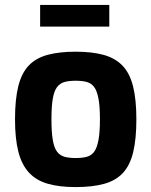

<svg xmlns="http://www.w3.org/2000/svg" viewBox="-20 -755 615 780"><path d="M287 5Q221 5 174 -8.5Q127 -22 97.5 -54Q68 -86 54.5 -139Q41 -192 41 -270Q41 -352 54.5 -405.5Q68 -459 97.5 -489.5Q127 -520 174.5 -532.5Q222 -545 287 -545Q354 -545 401 -532Q448 -519 477.5 -488.5Q507 -458 520.5 -404.5Q534 -351 534 -270Q534 -190 521 -136.5Q508 -83 479 -52Q450 -21 402.5 -8Q355 5 287 5ZM287 -113Q314 -113 332.5 -118Q351 -123 362.5 -138.5Q374 -154 380 -186Q386 -218 386 -270Q386 -323 380 -354.5Q374 -386 362.5 -401.5Q351 -417 332.5 -422Q314 -427 287 -427Q261 -427 242.5 -422Q224 -417 212 -401.5Q200 -386 194.5 -354.5Q189 -323 189 -270Q189 -218 194.5 -186Q200 -154 212 -138.5Q224 -123 242.5 -118Q261 -113 287 -113ZM143 -647V-735H424V-647Z"/></svg>

Font: Exo Thin
Style: Bold
Weight: 700
Version: Version 2.000